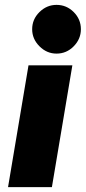

<svg xmlns="http://www.w3.org/2000/svg" viewBox="-20 -768 352 788"><path d="M97 -500H277L193 0H13ZM112 -648Q112 -689 142 -718.5Q172 -748 212 -748Q253 -748 282.5 -718.5Q312 -689 312 -648Q312 -608 282.5 -578Q253 -548 212 -548Q172 -548 142 -578Q112 -608 112 -648Z"/></svg>

Font: Oak Sans Black
Style: Italic
Weight: 900
Italic angle: -9.5°
Foundry: Erik Kennedy, Walven
Version: Version 1.000